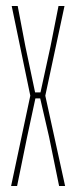

<svg xmlns="http://www.w3.org/2000/svg" viewBox="-20 -620 254 640"><path d="M17 0 81 -301 19 -600H39L64.5 -466L97 -312H115L148.5 -466L175 -600H195L131 -301L197 0H177L143.5 -164L114 -292H98L70.5 -164L37 0Z"/></svg>

Font: Big Shoulders Thin
Style: Regular
Weight: 100
Designer: Patric King
Foundry: XO Type Co
Version: Version 2.002